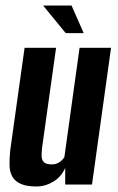

<svg xmlns="http://www.w3.org/2000/svg" viewBox="-20 -668 426 695"><path d="M112 7Q76 7 55 -2.5Q34 -12 24.5 -29Q15 -46 14.5 -70Q14 -94 17 -124L69 -495H183L132 -131Q131 -119 130.5 -108.5Q130 -98 133 -90Q136 -82 144 -77.5Q152 -73 167 -73Q180 -73 189 -77.5Q198 -82 204 -88Q210 -94 213 -99L268 -495H382L313 0H216V-60Q202 -28 173 -10.5Q144 7 112 7ZM218 -548 136 -648H239L283 -548Z"/></svg>

Font: Alumni Sans Thin
Style: Bold Italic
Weight: 700
Italic angle: -8°
Version: Version 1.016